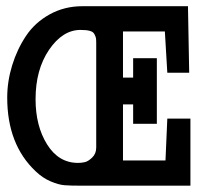

<svg xmlns="http://www.w3.org/2000/svg" viewBox="-20 -589 626 609"><path d="M576.2 -569.3 580.1 -358.4H510.7L502.9 -489.3H370.1V-342.8H402.3V-404.3H477.5V-196.3H402.3V-257.8H370.1V-80.1H504.9L510.7 -212.9H584V0H241.2Q203.1 0 184.6 -1.5Q166 -2.9 140.6 -13.7Q115.2 -24.4 92.8 -45.9Q2.9 -130.9 2.9 -279.3Q2.9 -331.1 18.6 -381.8Q34.2 -432.6 62.5 -475.1Q90.8 -517.6 137.7 -543.5Q184.6 -569.3 241.2 -569.3ZM285.2 -121.1V-453.1Q285.2 -463.9 284.2 -468.8Q283.2 -473.6 279.3 -481Q275.4 -488.3 264.6 -491.2Q253.9 -494.1 235.4 -494.1Q178.7 -494.1 135.7 -431.2Q92.8 -368.2 92.8 -274.4Q92.8 -189.5 129.4 -130.9Q166 -72.3 227.5 -72.3Q238.3 -72.3 249 -74.7Q259.8 -77.1 272.5 -89.4Q285.2 -101.6 285.2 -121.1Z"/></svg>

Font: Thabit-Bold
Style: Bold
Weight: 700
Designer: Regenerated by Nadim Shaikli
Foundry: MAK Alagha
Version: 0.01